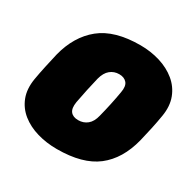

<svg xmlns="http://www.w3.org/2000/svg" viewBox="-158 -875 1057 1049"><g transform="rotate(30 371.0 -350.0)"><path d="M326 10Q260 10 201.5 -7Q143 -24 100.5 -58Q58 -92 38.5 -142.5Q19 -193 30 -260Q37 -301 47 -347Q57 -393 67 -436Q100 -567 188.5 -638.5Q277 -710 439 -710Q505 -710 563.5 -692Q622 -674 664.5 -639Q707 -604 726.5 -553Q746 -502 735 -436Q728 -393 718 -347Q708 -301 698 -260Q664 -126 576 -58Q488 10 326 10ZM348 -185Q381 -185 405 -204.5Q429 -224 439 -266Q450 -309 459 -351Q468 -393 475 -434Q483 -476 466.5 -495.5Q450 -515 418 -515Q386 -515 362 -495.5Q338 -476 327 -434Q317 -393 308 -351Q299 -309 291 -266Q284 -224 299.5 -204.5Q315 -185 348 -185Z"/></g></svg>

Font: Rubik Light Black
Style: Italic
Weight: 900
Italic angle: -12°
Version: Version 2.104